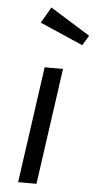

<svg xmlns="http://www.w3.org/2000/svg" viewBox="-56 -831 433 865"><g transform="rotate(5 160.5 -398.5)"><path d="M141 -797 321 -685 294 -640 99 -725ZM217 -526 143 0H60L134 -526Z"/></g></svg>

Font: Fira Sans TEST Book
Style: Italic
Weight: 350
Italic angle: -8°
Designer: Carrois Corporate & Edenspiekermann AG
Foundry: Carrois Corporate GbR & Edenspiekermann AG
Version: Version 4.201